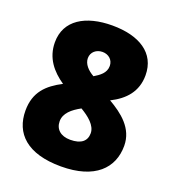

<svg xmlns="http://www.w3.org/2000/svg" viewBox="-134 -826 845 939"><g transform="rotate(20 289.0 -357.0)"><path d="M289 10C465 10 546 -74 546 -190C546 -282 474 -336 405 -376C477 -412 526 -465 526 -550C526 -666 431 -724 291 -724C152 -724 54 -666 54 -551C54 -469 101 -414 161 -373C86 -334 33 -285 33 -188C33 -70 112 10 289 10ZM288 -459C256 -477 232 -503 232 -533C232 -565 258 -586 290 -586C320 -586 346 -566 346 -533C346 -496 316 -476 288 -459ZM287 -128C237 -128 208 -155 208 -196C208 -238 243 -267 287 -291C329 -266 371 -233 371 -192C371 -152 344 -128 287 -128Z"/></g></svg>

Font: Noto Sans Bengali Black
Style: Regular
Weight: 900
Designer: Jelle Bosma - Monotype Design Team
Foundry: Monotype Imaging Inc.
Version: Version 2.003